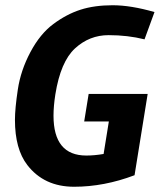

<svg xmlns="http://www.w3.org/2000/svg" viewBox="-20 -699 618 732"><path d="M569 -653 531 -549Q467 -565 394 -565Q321 -565 266 -514.5Q211 -464 191 -339Q184 -294 184 -258Q184 -106 309 -106Q340 -106 375 -112L395 -236H301L318 -341H543L493 -31Q377 13 262.5 13Q148 13 84 -70Q37 -131 37 -242Q37 -285 48 -358Q59 -431 96 -500.5Q133 -570 183.5 -607.5Q234 -645 287 -662Q340 -679 409.5 -679Q479 -679 569 -653Z"/></svg>

Font: Rambla
Style: Bold Italic
Weight: 700
Italic angle: -12°
Designer: Martin Sommaruga
Foundry: Martin Sommaruga
Version: Version 1.001